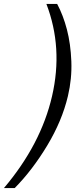

<svg xmlns="http://www.w3.org/2000/svg" viewBox="-31 -749 385 981"><path d="M44 212H-11Q178 -11 235 -258Q292 -505 206 -729H261Q292 -671 311 -598Q330 -525 333.5 -436Q337 -347 316 -258Q286 -131 210 -5Q134 121 44 212Z"/></svg>

Font: Miedinger
Style: Italic
Weight: 400
Italic angle: -13°
Version: Version 001.000